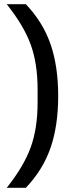

<svg xmlns="http://www.w3.org/2000/svg" viewBox="-20 -802 346 914"><path d="M257 -345Q257 -203 220.5 -98Q184 7 103 92H12Q94 -11 126.5 -101.5Q159 -192 159 -314V-376Q159 -499 126.5 -589Q94 -679 12 -782H103Q184 -697 220.5 -592Q257 -487 257 -345Z"/></svg>

Font: Mozilla Headline BETA
Style: Regular
Weight: 400
Designer: Studio DRAMA
Foundry: Studio DRAMA
Version: Version 0.100